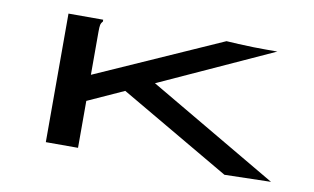

<svg xmlns="http://www.w3.org/2000/svg" viewBox="-56 -570 1112 681"><g transform="rotate(10 500.0 -230.0)"><path d="M387 -228 257 -169V0H141V-463H266V-456Q260 -450 258.5 -442.5Q257 -435 257 -419V-263L710 -464Q727 -463 754 -461.5Q781 -460 807.5 -459.5Q834 -459 851 -459H894L486 -273L952 0L785 4Z"/></g></svg>

Font: Inconsolata UltraExpanded SemiBold
Style: Regular
Weight: 600
Width: 9
Monospace: yes
Designer: Raph Levien, Cyreal, Brenton Simpson
Foundry: Raph Levien, Cyreal, Google
Version: Version 3.001; ttfautohint (v1.8.2.53-6de2)